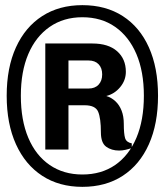

<svg xmlns="http://www.w3.org/2000/svg" viewBox="-20 -716 640 746"><path d="M300 10Q210 10 144 -33Q78 -76 42 -155.5Q6 -235 6 -344Q6 -453 42 -532Q78 -611 144 -653.5Q210 -696 300 -696Q391 -696 457 -653.5Q523 -611 558.5 -532Q594 -453 594 -344Q594 -235 558.5 -155.5Q523 -76 457 -33Q391 10 300 10ZM300 -38Q374 -38 427.5 -75Q481 -112 510 -180.5Q539 -249 539 -344Q539 -438 510 -506Q481 -574 427.5 -611.5Q374 -649 300 -649Q227 -649 173 -611.5Q119 -574 90 -506Q61 -438 61 -344Q61 -249 90 -180.5Q119 -112 173 -75Q227 -38 300 -38ZM443 -131Q413 -131 392.5 -146Q372 -161 372 -202Q372 -256 361.5 -281.5Q351 -307 309 -307H246V-135H156V-547H339Q401 -547 435 -517Q469 -487 469 -437Q469 -404 447 -377.5Q425 -351 393 -343Q413 -337 428.5 -322.5Q444 -308 452.5 -286Q461 -264 461 -235Q461 -196 466 -179.5Q471 -163 492 -159V-141Q481 -137 468 -134Q455 -131 443 -131ZM246 -372H324Q349 -372 363 -387Q377 -402 377 -427Q377 -452 363 -466.5Q349 -481 324 -481H246Z"/></svg>

Font: Chivo Mono SemiBold
Style: Regular
Weight: 600
Monospace: yes
Designer: Hector Gatti
Foundry: Omnibus-Type
Version: Version 1.008